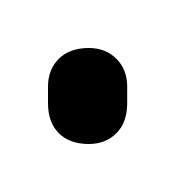

<svg xmlns="http://www.w3.org/2000/svg" viewBox="-20 -60 73 80"><path d="M0 -17H33V-24H0ZM17 -33Q9 -33 4.5 -28.5Q0 -24 0 -17Q0 -9 4.5 -4.5Q9 0 17 0Q24 0 28.5 -4.5Q33 -9 33 -17Q33 -24 28.5 -28.5Q24 -33 17 -33ZM17 -40Q9 -40 4.5 -35.5Q0 -31 0 -24Q0 -16 4.5 -11.5Q9 -7 17 -7Q24 -7 28.5 -11.5Q33 -16 33 -24Q33 -31 28.5 -35.5Q24 -40 17 -40Z"/></svg>

Font: Wavefont Light
Style: Regular
Weight: 300
Version: Version 3.004;gftools[0.9.33]